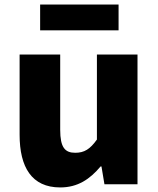

<svg xmlns="http://www.w3.org/2000/svg" viewBox="-20 -808 694 842"><path d="M244 14C321 14 374 -22 421 -78H425L438 0H583V-569H405V-196C375 -154 350 -138 310 -138C265 -138 244 -161 244 -239V-569H66V-217C66 -75 119 14 244 14ZM156 -675H500V-788H156Z"/></svg>

Font: Noto Sans HK Black
Style: Regular
Weight: 900
Designer: Ryoko NISHIZUKA 西塚涼子 (kana, bopomofo & ideographs); Paul D. Hunt (Latin, Greek & Cyrillic); Sandoll Communications 산돌커뮤니
Foundry: Adobe
Version: Version 2.004;hotconv 1.0.118;makeotfexe 2.5.65603